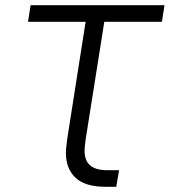

<svg xmlns="http://www.w3.org/2000/svg" viewBox="-20 -720 654 740"><path d="M388 0Q308 0 271 -35Q234 -70 234 -131Q234 -144 236 -158Q238 -172 239 -184L310 -636H88L98 -700H614L604 -636H382L310 -182Q309 -172 307.5 -160Q306 -148 306 -139Q306 -101 327.5 -82.5Q349 -64 394 -64H439L428 0Z"/></svg>

Font: MuseoModerno Light
Style: Italic
Weight: 300
Italic angle: -9°
Designer: Pablo Cosgaya, Héctor Gatti, Marcela Romero, and the Authors of The MuseoModerno Project.
Foundry: Omnibus-Type Team
Version: Version 1.003